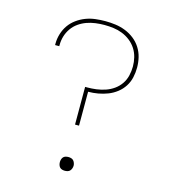

<svg xmlns="http://www.w3.org/2000/svg" viewBox="-111 -832 823 930"><g transform="rotate(15 300.0 -367.5)"><path d="M290 -221V-410H300Q323 -410 346 -413Q369 -416 391 -423.5Q413 -431 432 -444.5Q451 -458 464 -477Q477 -496 482.5 -519Q488 -542 488 -565Q488 -588 482.5 -610.5Q477 -633 464.5 -652.5Q452 -672 433.5 -686.5Q415 -701 393.5 -709.5Q372 -718 349 -721Q326 -724 303 -724Q281 -724 258.5 -721Q236 -718 215 -710.5Q194 -703 175.5 -690Q157 -677 144 -658.5Q131 -640 124.5 -618.5Q118 -597 118 -574Q118 -573 118 -571Q118 -569 118 -568H97Q97 -570 97 -571.5Q97 -573 97 -575Q97 -600 104.5 -624.5Q112 -649 126 -669Q140 -689 160.5 -704Q181 -719 204.5 -728Q228 -737 253 -740Q278 -743 303 -743Q329 -743 354.5 -739.5Q380 -736 404 -726.5Q428 -717 448.5 -701Q469 -685 483 -663Q497 -641 503 -616Q509 -591 509 -565Q509 -540 503.5 -515.5Q498 -491 484.5 -470Q471 -449 451 -433.5Q431 -418 408 -409Q385 -400 360 -395.5Q335 -391 310 -391V-221ZM300 8Q293 8 286 6Q279 4 274.5 -1Q270 -6 268 -13Q266 -20 266 -27Q266 -33 268 -40Q270 -47 274.5 -52Q279 -57 286 -59Q293 -61 300 -61Q307 -61 314 -59Q321 -57 325.5 -52Q330 -47 332.5 -40Q335 -33 335 -27Q335 -20 332.5 -13Q330 -6 325.5 -1Q321 4 314 6Q307 8 300 8Z"/></g></svg>

Font: Zed Sans Thin Extended
Style: Regular
Weight: 100
Width: 7
Designer: Belleve Invis
Foundry: Belleve Invis
Version: Version 1.0.0; ttfautohint (v1.8.4)